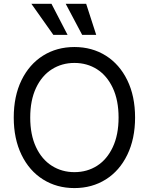

<svg xmlns="http://www.w3.org/2000/svg" viewBox="-20 -959 767 989"><path d="M363.3 9.8Q272.5 9.8 201.7 -34.7Q130.9 -79.1 90.8 -161.6Q50.8 -244.1 50.8 -353.5Q50.8 -463.9 90.8 -545.9Q130.9 -627.9 201.7 -672.4Q272.5 -716.8 363.3 -716.8Q454.1 -716.8 524.9 -672.4Q595.7 -627.9 635.7 -545.9Q675.8 -463.9 675.8 -353.5Q675.8 -244.1 635.7 -161.6Q595.7 -79.1 524.9 -34.7Q454.1 9.8 363.3 9.8ZM363.3 -634.8Q298.8 -634.8 247.1 -602.1Q195.3 -569.3 165.5 -505.9Q135.7 -442.4 135.7 -353.5Q135.7 -264.6 165.5 -201.2Q195.3 -137.7 247.1 -105Q298.8 -72.3 363.3 -72.3Q428.7 -72.3 480 -105Q531.2 -137.7 561 -201.2Q590.8 -264.6 590.8 -353.5Q590.8 -442.4 561 -505.9Q531.2 -569.3 480 -602.1Q428.7 -634.8 363.3 -634.8ZM141.6 -939.5H245.1L328.1 -779.3H254.9ZM318.4 -939.5H423.8L475.6 -779.3H403.3Z"/></svg>

Font: Pretendard Std Variable
Style: Regular
Weight: 400
Designer: Base glyphs from Inter by Rasmus Andersson; Hangeul glyphs from Noto Sans CJK(Source Han Sans) by Jang Soo-young and Kan
Foundry: Kil Hyung-jin
Version: Version 1.309;Glyphs 3.2 (3225)